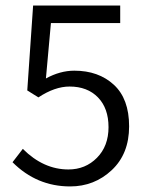

<svg xmlns="http://www.w3.org/2000/svg" viewBox="-20 -658 532 690"><path d="M232 12Q112 12 25 -75L62 -123Q136 -49 226 -49Q287 -49 328.5 -91Q370 -133 370 -201Q370 -269 332 -308Q294 -347 230 -347Q177 -347 118 -308L78 -333L99 -638H412V-575H163L145 -376Q196 -404 247 -404Q334 -404 389 -353.5Q444 -303 444 -204Q444 -105 381.5 -46.5Q319 12 232 12Z"/></svg>

Font: Assistant
Style: Regular
Weight: 400
Designer: Hebrew By Ben Nathan, Latin by Paul Hunt
Version: Version 2.001;PS 002.001;hotconv 1.0.88;makeotf.lib2.5.64775